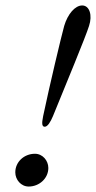

<svg xmlns="http://www.w3.org/2000/svg" viewBox="-20 -669 351 703"><path d="M144 -205C154 -205 165 -222 174 -244C220 -357 294 -535 306 -574C319 -613 308 -649 281 -649C255 -649 228 -618 215 -574C204 -534 162 -358 138 -244C132 -215 134 -205 144 -205ZM85 14C124 14 157 -16 157 -54C157 -81 136 -106 108 -106C68 -106 36 -76 36 -38C36 -11 57 14 85 14Z"/></svg>

Font: EB Garamond
Style: Italic
Weight: 400
Italic angle: -17.2°
Designer: Georg Duffner and Octavio Pardo
Foundry: Georg Duffner
Version: Version 1.000;PS 001.000;hotconv 1.0.88;makeotf.lib2.5.64775